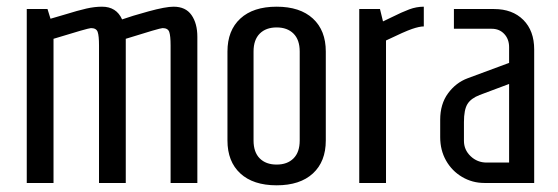

<svg xmlns="http://www.w3.org/2000/svg" viewBox="-20 -547 1667 574"><path d="M60 -520H122L131 -491L172 -503Q214 -516 238.5 -521.5Q263 -527 285 -527Q328 -527 345 -489Q373 -499 424 -513Q475 -527 499 -527Q535 -527 552.5 -502Q570 -477 570 -437V0H490V-411Q490 -440 486 -451.5Q482 -463 466 -463Q458 -463 356 -431V0H276V-411Q276 -440 272 -451.5Q268 -463 252 -463Q244 -463 140 -431V0H60Z M660 -127V-393Q660 -456 698.5 -491.5Q737 -527 807 -527Q877 -527 915.5 -491.5Q954 -456 954 -393V-127Q954 -64 915.5 -28.5Q877 7 807 7Q737 7 698.5 -28.5Q660 -64 660 -127ZM876 -127V-393Q876 -428 857.5 -446.5Q839 -465 807 -465Q775 -465 756.5 -446.5Q738 -428 738 -393V-127Q738 -92 756.5 -73.5Q775 -55 807 -55Q839 -55 857.5 -73.5Q876 -92 876 -127Z M1054 -520H1116L1125 -483L1150 -495Q1182 -511 1203.5 -519Q1225 -527 1247 -527V-468Q1234 -468 1212 -460.5Q1190 -453 1134 -426V0H1054Z M1296 -137V-189Q1296 -236 1319.5 -268Q1343 -300 1378 -313L1502 -359V-406Q1502 -430 1487.5 -445.5Q1473 -461 1450 -461H1337V-520H1457Q1512 -520 1544.5 -487.5Q1577 -455 1577 -399V0H1428Q1392 0 1361.5 -18Q1331 -36 1313.5 -67Q1296 -98 1296 -137ZM1502 -61V-296L1414 -263Q1388 -253 1377.5 -236Q1367 -219 1367 -182V-126Q1367 -99 1387 -80Q1407 -61 1435 -61Z"/></svg>

Font: Homenaje
Style: Regular
Weight: 400
Designer: Constanza Artigas Preller, Agustina Mingote
Foundry: Constanza Artigas Preller, Agustina Mingote
Version: Version 1.100